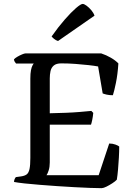

<svg xmlns="http://www.w3.org/2000/svg" viewBox="-20 -983 706 1003"><path d="M511.1 0Q487.7 0 450.7 -1.4Q413.6 -2.8 368.9 -5.2Q324.1 -7.5 277.6 -10.8Q231 -14.1 187.5 -17.5Q144 -20.9 108.9 -24.7Q73.8 -28.6 53.3 -32.4Q53.3 -40 56.3 -47Q59.3 -54 62.9 -57.8L90.5 -61.6Q109.6 -64.4 119.7 -72.2Q129.9 -80.1 134.2 -100.2Q138.5 -120.3 138.5 -157.8V-572.3Q138.5 -599.2 141.7 -615.7Q145 -632.3 149.7 -640.9Q154.3 -649.5 156.3 -651H63.9Q60.5 -654.5 57.2 -660Q53.8 -665.6 52.8 -672.8Q58.3 -679.4 70.4 -686.4Q82.4 -693.5 95 -698.7Q107.5 -704 113.3 -704H508.8Q534.9 -695.5 559.2 -681.4Q583.5 -667.3 598.4 -651.6Q594.6 -593.5 585.5 -549.7Q576.5 -505.9 569.7 -485.5Q551.5 -485.5 537.4 -488.7Q523.3 -492 516.4 -495L492.5 -635.8Q472.9 -639.5 442.2 -642.9Q411.5 -646.3 374.7 -649.1Q338 -651.9 300.1 -651.9Q274.1 -651.9 260.9 -640.7Q247.8 -629.5 243.9 -611.5Q240 -593.5 240 -573.5V-391.3Q285.5 -392.3 324.2 -393.8Q362.9 -395.3 396.2 -398.1Q429.6 -400.9 457.1 -403.6L467.2 -393.3Q465.2 -372.7 461.7 -356Q458.2 -339.3 455.4 -331.7H240V-134.1Q240 -110.5 234.3 -93Q228.7 -75.5 223.1 -67.9H495.5L550.5 -233.3Q568.5 -233.3 583.2 -227.7Q598 -222.2 602.8 -217.6Q602.8 -190.8 601 -159.2Q599.3 -127.7 596.6 -97.3Q594 -66.9 590.2 -44.2Q582 -35.4 566.6 -25.5Q551.3 -15.5 536.1 -8Q520.9 -0.5 511.1 0ZM283.1 -768.8Q271 -772.5 262.2 -780.1Q253.4 -787.6 249.6 -792.6Q285.1 -843 318.6 -881.2Q352.1 -919.4 377.2 -941Q402.3 -962.5 411.9 -962.5Q419.6 -962.5 432.4 -953.1Q445.2 -943.7 457.1 -929.6Q468.9 -915.5 473.7 -901.2Z"/></svg>

Font: Texturina Medium
Style: Regular
Weight: 500
Designer: Guillermo Torres Carreño
Foundry: Omnibus-Type
Version: Version 1.003